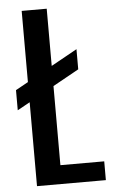

<svg xmlns="http://www.w3.org/2000/svg" viewBox="-59 -915 579 955"><g transform="rotate(-5 230.5 -437.5)"><path d="M86.4 0V-418.9L23.9 -384.3V-484.9L86.4 -519.5V-875H211.4V-589.4L341.3 -661.6V-561L211.4 -488.8V-93.8H430.2V0Z"/></g></svg>

Font: Oswald
Style: Stencbab
Weight: 400
Designer: Mathieu Le Lay
Foundry: Mathieu Le Lay
Version: Version 1.000